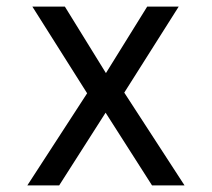

<svg xmlns="http://www.w3.org/2000/svg" viewBox="-20 -560 640 580"><path d="M62.6 0H158.8L299 -219.6L439.2 0H537.4L355.4 -280.2L519.8 -540H424.6L300 -339.2L176 -540H77.8L243.2 -278.2Z"/></svg>

Font: CommitMonoV142 ExtLt
Style: Regular
Weight: 200
Monospace: yes
Designer: Eigil Nikolajsen
Foundry: Eigil Nikolajsen
Version: Version 1.142